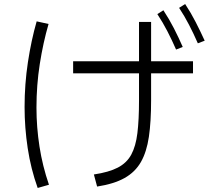

<svg xmlns="http://www.w3.org/2000/svg" viewBox="-20 -872 1040 953"><path d="M223 45 167 61Q133 -34 117.5 -136.5Q102 -239 102 -341Q102 -454 118.5 -563Q135 -672 162 -766L221 -753Q194 -660 177.5 -554.5Q161 -449 161 -338Q161 -241 176 -144.5Q191 -48 223 45ZM938 -568V-508H343V-568ZM462 54 446 -6Q520 -17 564.5 -40Q609 -63 631.5 -104.5Q654 -146 662 -211.5Q670 -277 670 -373V-763H730V-373Q730 -268 719 -193Q708 -118 679.5 -68Q651 -18 598.5 11.5Q546 41 462 54ZM962 -657Q941 -705 918.5 -748.5Q896 -792 869 -833L899 -852Q928 -808 951.5 -762Q975 -716 996 -670ZM854 -626Q833 -674 810.5 -717.5Q788 -761 761 -802L791 -821Q820 -777 843.5 -731Q867 -685 887 -639Z"/></svg>

Font: Murecho Thin Light
Style: Regular
Weight: 300
Version: Version 1.010